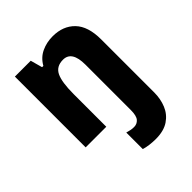

<svg xmlns="http://www.w3.org/2000/svg" viewBox="-221 -686 1053 1053"><g transform="rotate(-45 305.0 -159.5)"><path d="M370 240Q348 240 323.5 237Q299 234 281 228V100Q295 104 307 106.5Q319 109 333 109Q356 109 371 92Q386 75 386 30V-322Q386 -428 318 -428Q266 -428 246 -387Q226 -346 226 -253V0H66V-549H189L208 -480H218Q241 -521 281 -540Q321 -559 369 -559Q449 -559 497 -509.5Q545 -460 545 -358V53Q545 103 527.5 145.5Q510 188 471.5 214Q433 240 370 240Z"/></g></svg>

Font: Noto Sans Gujarati SemiCondensed ExtraBold
Style: Regular
Weight: 800
Width: 4
Designer: Jelle Bosma - Monotype Design Team, Universal Thirst
Foundry: Monotype Imaging Inc.
Version: Version 2.106; ttfautohint (v1.8.4.7-5d5b)